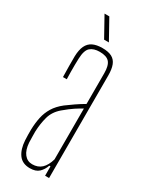

<svg xmlns="http://www.w3.org/2000/svg" viewBox="-195 -784 660 834"><g transform="rotate(30 135.0 -367.0)"><path d="M118 5Q80 5 61.2 -20.8Q42.5 -46.5 40 -90Q39.5 -105 39 -118Q38.5 -131 39 -145Q40 -177 46 -205.2Q52 -233.5 67 -258.2Q82 -283 110 -305Q128 -318.5 149.2 -333Q170.5 -347.5 192 -360V-514Q192 -552.5 177.8 -568.8Q163.5 -585 129 -585Q99 -585 82.2 -570.5Q65.5 -556 64 -514Q63.5 -499.5 63.2 -482.2Q63 -465 63.2 -446.5Q63.5 -428 64 -410H45Q44.5 -437 44 -464.8Q43.5 -492.5 44 -514Q45 -546.5 54.5 -566.5Q64 -586.5 83 -595.8Q102 -605 131 -605Q161 -605 178.8 -595.5Q196.5 -586 204.2 -566Q212 -546 212 -514V0H192V-47H186Q178.5 -24.5 163 -9.8Q147.5 5 118 5ZM118 -15Q146.5 -15 164.5 -31.8Q182.5 -48.5 192 -82V-337Q175.5 -328 156.8 -315.8Q138 -303.5 110 -280Q79.5 -254 70 -219.5Q60.5 -185 59 -145Q59 -137 59.2 -121.5Q59.5 -106 60 -90Q62.5 -54 78 -34.5Q93.5 -15 118 -15ZM118.5 -640 63.5 -739H87.5L142.5 -640Z"/></g></svg>

Font: Big Shoulders Thin
Style: Regular
Weight: 100
Designer: Patric King
Foundry: XO Type Co
Version: Version 2.002